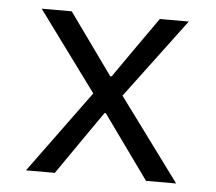

<svg xmlns="http://www.w3.org/2000/svg" viewBox="-43 -563 686 610"><g transform="rotate(5 300.0 -258.0)"><path d="M153.1 0 236.9 -121.1 294 -203.1H297.9L443.9 0H540.1L345.9 -263.1L535.2 -516H442.8L366.1 -407L306.1 -321H301.8L161.9 -516H66.1L252.8 -262.1L61.1 0Z"/></g></svg>

Font: Margiela Mono
Style: Regular
Weight: 400
Designer: Mike Abbink, Paul van der Laan, Pieter van Rosmalen
Foundry: Bold Monday
Version: Version 2.003 2021